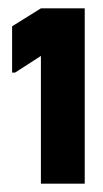

<svg xmlns="http://www.w3.org/2000/svg" viewBox="-20 -440 247 460"><path d="M78 0V-306L16 -266H9V-377L78 -420H183V0Z"/></svg>

Font: Phudu Light ExtraBold
Style: Regular
Weight: 800
Version: Version 1.005;gftools[0.9.23]